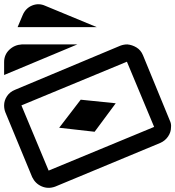

<svg xmlns="http://www.w3.org/2000/svg" viewBox="20 -816 831 910"><g transform="rotate(-90 435.0 -360.5)"><path d="M391 -756Q414 -756 434.5 -742.5Q455 -729 465 -704L674 -205Q680 -189 680 -172Q678 -149 665.5 -128.5Q653 -108 629 -98L320 29Q304 37 287 35Q264 35 243.5 21Q223 7 213 -16L6 -514Q-6 -547 7 -577.5Q20 -608 51 -623L358 -750Q373 -756 391 -756ZM535 -756H596Q631 -756 654.5 -731.5Q678 -707 680 -672V-409ZM762 -692 819 -668Q852 -654 864.5 -623Q877 -592 863 -561L762 -317ZM391 -674 82 -545 289 -45 598 -174ZM285 -495 418 -393 401 -227 266 -327Z"/></g></svg>

Font: Liga JetBrainsMono Nerd Font
Style: Regular
Weight: 400
Designer: Philipp Nurullin, Konstantin Bulenkov
Foundry: JetBrains
Version: Version 2.225; ttfautohint (v1.8.3)